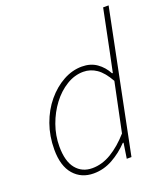

<svg xmlns="http://www.w3.org/2000/svg" viewBox="-135 -816 798 922"><g transform="rotate(-20 264.0 -355.0)"><path d="M186 12Q123 12 84.5 -32Q46 -76 46 -160Q46 -229 67.5 -289Q89 -349 126.5 -394Q164 -439 210.5 -464.5Q257 -490 306 -490Q350 -490 381.5 -468Q413 -446 432 -410H436L456 -506L500 -722H528L382 0H358L370 -78H366Q329 -39 283 -13.5Q237 12 186 12ZM188 -14Q238 -14 285.5 -42.5Q333 -71 378 -122L430 -372Q402 -422 371 -443Q340 -464 304 -464Q259 -464 217.5 -438.5Q176 -413 144 -370.5Q112 -328 93 -275Q74 -222 74 -166Q74 -90 105 -52Q136 -14 188 -14Z"/></g></svg>

Font: Source Sans 3
Style: Italic
Weight: 200
Italic angle: -11°
Designer: Paul D. Hunt
Foundry: Adobe
Version: Version 3.046;hotconv 1.0.118;makeotfexe 2.5.65603